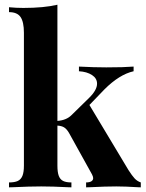

<svg xmlns="http://www.w3.org/2000/svg" viewBox="-20 -803 625 823"><path d="M583.5 -21V0L570.3 -0.5Q516.6 -3.9 478.5 -3.9Q432.1 -3.9 366.2 -0.5L349.1 0V-21Q363.8 -21 371.6 -25.9Q379.4 -30.8 379.4 -39.6Q379.4 -45.4 374.5 -55.2L275.4 -233.9Q265.1 -251 254.2 -257.3Q243.2 -263.7 226.1 -264.6V-92.8Q226.1 -64.9 231.9 -49.3Q237.8 -33.7 250.7 -27.3Q263.7 -21 286.1 -21V0L270 -0.5Q205.1 -3.9 156.7 -3.9Q106.9 -3.9 36.1 -0.5L18.6 0V-21Q42.5 -21 56.2 -27.3Q69.8 -33.7 76.2 -49.3Q82.5 -64.9 82.5 -92.8V-662.6Q82.5 -709 68.1 -730Q53.7 -751 18.6 -751V-772Q49.8 -769 80.1 -769Q168 -769 226.1 -782.7V-284.7Q264.6 -287.6 286.6 -309.6L362.3 -383.8Q396 -417 396 -444.3Q396 -467.3 374.3 -481.4Q352.5 -495.6 318.4 -497.6V-517.6Q383.3 -514.2 435.5 -514.2Q511.7 -514.2 552.7 -517.6V-497.6Q491.7 -483.9 427.7 -419.9L363.3 -353L531.2 -73.2Q545.9 -50.3 556.9 -38.3Q567.9 -26.4 583.5 -21Z"/></svg>

Font: TypoPRO Playfair Display
Style: Bold
Weight: 700
Designer: Claus Eggers Sørensen
Foundry: Claus Eggers Sørensen
Version: Version 1.004;PS 001.004;hotconv 1.0.70;makeotf.lib2.5.58329